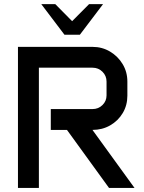

<svg xmlns="http://www.w3.org/2000/svg" viewBox="-20 -925 711 945"><path d="M252 -904.8 335 -820.8 418.5 -904.8H487.3L373 -753.9H297.4L183.1 -904.8ZM68.4 -694.3H435.5Q482.9 -694.3 521.7 -671.1Q560.5 -647.9 583.7 -609.4Q606.9 -570.8 606.9 -523.4V-454.1Q606.9 -406.7 584.2 -368.7Q561.5 -330.6 522.5 -308.1Q483.4 -285.6 435.1 -285.6L642.1 0H516.6L309.6 -285.6H230V-388.2H435.5Q464.4 -388.2 484.4 -408Q504.4 -427.7 504.4 -455.6V-523.4Q504.4 -551.8 484.4 -571.8Q464.4 -591.8 435.5 -591.8H171.4V0H68.4Z"/></svg>

Font: Anta
Style: Regular
Weight: 400
Designer: Sergej Lebedev
Foundry: Sergej Lebedev
Version: Version 1.000; ttfautohint (v1.8.4.7-5d5b)